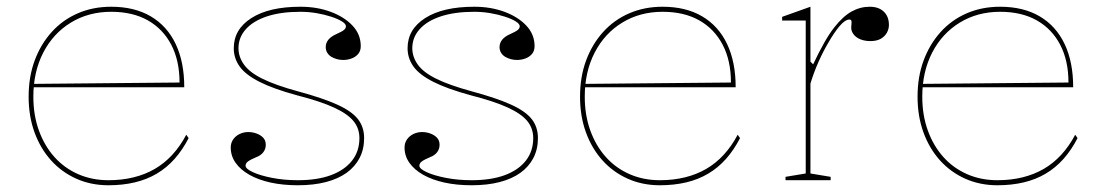

<svg xmlns="http://www.w3.org/2000/svg" viewBox="-20 -535 3284 570"><path d="M310 -515Q379 -515 427.5 -486.5Q476 -458 501.5 -404.5Q527 -351 527 -276H79V-286L513 -290Q513 -355 488.5 -402Q464 -449 419 -474.5Q374 -500 310 -500Q243 -500 190.5 -468Q138 -436 108.5 -379Q79 -322 79 -248Q79 -193 95.5 -147.5Q112 -102 141.5 -69Q171 -36 212 -18Q253 0 302 0Q342 0 376.5 -8.5Q411 -17 439.5 -33.5Q468 -50 491.5 -75.5Q515 -101 533 -135L540 -125Q522 -90 498.5 -63.5Q475 -37 445.5 -19.5Q416 -2 380 6.5Q344 15 302 15Q250 15 206.5 -4.5Q163 -24 131.5 -59Q100 -94 82.5 -142Q65 -190 65 -248Q65 -307 83 -355.5Q101 -404 133.5 -440Q166 -476 211 -495.5Q256 -515 310 -515Z M864 15Q820 15 783.5 7Q747 -1 720.5 -16Q694 -31 679.5 -51.5Q665 -72 665 -97Q665 -111 672.5 -121.5Q680 -132 692 -137.5Q704 -143 717 -143Q730 -143 742 -138.5Q754 -134 761.5 -126Q769 -118 769 -105Q769 -93 762 -83.5Q755 -74 742 -69Q723 -61 716 -55.5Q709 -50 709 -43Q709 -34 730.5 -24Q752 -14 787.5 -7Q823 0 864 0Q922 0 962.5 -15Q1003 -30 1025 -58Q1047 -86 1047 -125Q1047 -154 1029.5 -175.5Q1012 -197 972 -215.5Q932 -234 862 -252Q792 -271 750.5 -292Q709 -313 691.5 -337.5Q674 -362 674 -392Q674 -448 726.5 -481.5Q779 -515 872 -515Q921 -515 961.5 -500Q1002 -485 1026.5 -459Q1051 -433 1051 -398Q1051 -384 1043.5 -375Q1036 -366 1024 -361.5Q1012 -357 999 -357Q989 -357 980 -359.5Q971 -362 963.5 -366.5Q956 -371 951.5 -378.5Q947 -386 947 -395Q947 -420 979 -434Q995 -441 1001 -446Q1007 -451 1007 -457Q1007 -464 995 -471.5Q983 -479 963 -485.5Q943 -492 919.5 -496Q896 -500 872 -500Q814 -500 773 -486.5Q732 -473 710 -448.5Q688 -424 688 -392Q688 -366 704.5 -343Q721 -320 759.5 -301Q798 -282 864 -264Q938 -244 981 -224.5Q1024 -205 1042.5 -181.5Q1061 -158 1061 -125Q1061 -92 1047.5 -66Q1034 -40 1009 -22Q984 -4 947.5 5.5Q911 15 864 15Z M1380 15Q1336 15 1299.5 7Q1263 -1 1236.5 -16Q1210 -31 1195.5 -51.5Q1181 -72 1181 -97Q1181 -111 1188.5 -121.5Q1196 -132 1208 -137.5Q1220 -143 1233 -143Q1246 -143 1258 -138.5Q1270 -134 1277.5 -126Q1285 -118 1285 -105Q1285 -93 1278 -83.5Q1271 -74 1258 -69Q1239 -61 1232 -55.5Q1225 -50 1225 -43Q1225 -34 1246.5 -24Q1268 -14 1303.5 -7Q1339 0 1380 0Q1438 0 1478.5 -15Q1519 -30 1541 -58Q1563 -86 1563 -125Q1563 -154 1545.5 -175.5Q1528 -197 1488 -215.5Q1448 -234 1378 -252Q1308 -271 1266.5 -292Q1225 -313 1207.5 -337.5Q1190 -362 1190 -392Q1190 -448 1242.5 -481.5Q1295 -515 1388 -515Q1437 -515 1477.5 -500Q1518 -485 1542.5 -459Q1567 -433 1567 -398Q1567 -384 1559.5 -375Q1552 -366 1540 -361.5Q1528 -357 1515 -357Q1505 -357 1496 -359.5Q1487 -362 1479.5 -366.5Q1472 -371 1467.5 -378.5Q1463 -386 1463 -395Q1463 -420 1495 -434Q1511 -441 1517 -446Q1523 -451 1523 -457Q1523 -464 1511 -471.5Q1499 -479 1479 -485.5Q1459 -492 1435.5 -496Q1412 -500 1388 -500Q1330 -500 1289 -486.5Q1248 -473 1226 -448.5Q1204 -424 1204 -392Q1204 -366 1220.5 -343Q1237 -320 1275.5 -301Q1314 -282 1380 -264Q1454 -244 1497 -224.5Q1540 -205 1558.5 -181.5Q1577 -158 1577 -125Q1577 -92 1563.5 -66Q1550 -40 1525 -22Q1500 -4 1463.5 5.5Q1427 15 1380 15Z M1947 -515Q2016 -515 2064.5 -486.5Q2113 -458 2138.5 -404.5Q2164 -351 2164 -276H1716V-286L2150 -290Q2150 -355 2125.5 -402Q2101 -449 2056 -474.5Q2011 -500 1947 -500Q1880 -500 1827.5 -468Q1775 -436 1745.5 -379Q1716 -322 1716 -248Q1716 -193 1732.5 -147.5Q1749 -102 1778.5 -69Q1808 -36 1849 -18Q1890 0 1939 0Q1979 0 2013.5 -8.5Q2048 -17 2076.5 -33.5Q2105 -50 2128.5 -75.5Q2152 -101 2170 -135L2177 -125Q2159 -90 2135.5 -63.5Q2112 -37 2082.5 -19.5Q2053 -2 2017 6.5Q1981 15 1939 15Q1887 15 1843.5 -4.5Q1800 -24 1768.5 -59Q1737 -94 1719.5 -142Q1702 -190 1702 -248Q1702 -307 1720 -355.5Q1738 -404 1770.5 -440Q1803 -476 1848 -495.5Q1893 -515 1947 -515Z M2312 0V-10L2372 -20V-474H2302V-485L2386 -515V-352L2394 -344Q2411 -380 2426.5 -407.5Q2442 -435 2457 -454Q2483 -487 2508.5 -501Q2534 -515 2562 -515Q2580 -515 2592.5 -508.5Q2605 -502 2612 -490Q2619 -478 2619 -461Q2619 -449 2613 -438Q2607 -427 2595 -420Q2583 -413 2564 -413Q2548 -413 2535 -418Q2522 -423 2514.5 -432.5Q2507 -442 2507 -453Q2507 -457 2507.5 -459.5Q2508 -462 2508 -465Q2508 -468 2508 -470Q2508 -477 2502 -477Q2489 -477 2472.5 -457.5Q2456 -438 2439 -408Q2424 -383 2410 -351.5Q2396 -320 2386 -287V-20L2446 -10V0Z M2949 -515Q3018 -515 3066.5 -486.5Q3115 -458 3140.5 -404.5Q3166 -351 3166 -276H2718V-286L3152 -290Q3152 -355 3127.5 -402Q3103 -449 3058 -474.5Q3013 -500 2949 -500Q2882 -500 2829.5 -468Q2777 -436 2747.5 -379Q2718 -322 2718 -248Q2718 -193 2734.5 -147.5Q2751 -102 2780.5 -69Q2810 -36 2851 -18Q2892 0 2941 0Q2981 0 3015.5 -8.5Q3050 -17 3078.5 -33.5Q3107 -50 3130.5 -75.5Q3154 -101 3172 -135L3179 -125Q3161 -90 3137.5 -63.5Q3114 -37 3084.5 -19.5Q3055 -2 3019 6.5Q2983 15 2941 15Q2889 15 2845.5 -4.5Q2802 -24 2770.5 -59Q2739 -94 2721.5 -142Q2704 -190 2704 -248Q2704 -307 2722 -355.5Q2740 -404 2772.5 -440Q2805 -476 2850 -495.5Q2895 -515 2949 -515Z"/></svg>

Font: Kalnia Thin
Style: Regular
Weight: 250
Designer: Frida Medrano
Foundry: Frida Medrano
Version: Version 1.105